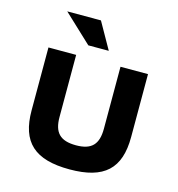

<svg xmlns="http://www.w3.org/2000/svg" viewBox="-103 -770 807 870"><g transform="rotate(15 300.0 -335.5)"><path d="M66 -205C66 -56 137 9 301 9C463 9 533 -56 533 -205V-500H404V-209C404 -136 374 -104 301 -104C226 -104 196 -136 196 -209V-500H66ZM106 -680 238 -556H334L264 -680Z"/></g></svg>

Font: LT Wave Mono Bold
Style: Regular
Weight: 700
Designer: Daniel Lyons
Version: Version 2.5 (Glyphs App)